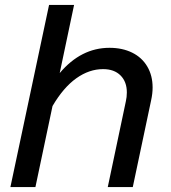

<svg xmlns="http://www.w3.org/2000/svg" viewBox="-20 -755 690 775"><path d="M492 -382Q492 -425 466.5 -450.5Q441 -476 396 -476Q340 -476 288 -439Q236 -402 192 -327L123 0H22L178 -735H279L221 -460Q307 -562 422 -562Q474 -562 513.5 -542.5Q553 -523 574.5 -486.5Q596 -450 596 -402Q596 -377 590 -350L516 0H415L488 -346Q492 -363 492 -382Z"/></svg>

Font: Azeret Mono
Style: Italic
Weight: 400
Italic angle: -12°
Designer: Martin Vácha
Foundry: Displaay
Version: Version 1.000; Glyphs 3.0.3, build 3074